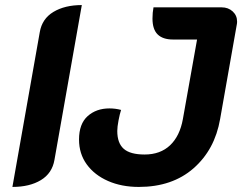

<svg xmlns="http://www.w3.org/2000/svg" viewBox="-20 -729 956 758"><path d="M137 -602Q146 -655 191 -682Q236 -709 303 -709L195 -98Q186 -45 141.5 -18Q97 9 29 9ZM292 -178Q292 -240 326 -270.5Q360 -301 412 -301Q436 -301 458 -295Q453 -280 448 -254Q443 -228 443 -212Q443 -164 468.5 -141.5Q494 -119 551 -119Q613 -119 651.5 -155.5Q690 -192 702 -259L758 -573H663Q623 -573 602.5 -593Q582 -613 582 -656Q582 -679 586 -700H855Q881 -700 898.5 -684Q916 -668 916 -644Q916 -637 915 -633L849 -259Q828 -138 744 -64.5Q660 9 528 9Q460 9 406.5 -14.5Q353 -38 322.5 -80Q292 -122 292 -178Z"/></svg>

Font: K2D ExtraBold
Style: Italic
Weight: 800
Italic angle: -10°
Designer: Katatrad Aksorn Co.,Ltd.
Foundry: Cadson Demak Co.,Ltd.
Version: Version 1.000; ttfautohint (v1.6)